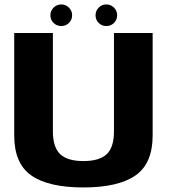

<svg xmlns="http://www.w3.org/2000/svg" viewBox="-20 -820 744 844"><path d="M346.5 4Q499.5 4 575.2 -48.5Q651 -101 651 -224.5V-675H481V-243Q481 -172.5 449 -142.2Q417 -112 346.5 -112Q276.5 -112 244.5 -142.5Q212.5 -173 212.5 -243V-675H42.5V-224.5Q42.5 -101 118 -48.5Q193.5 4 346.5 4ZM249.5 -705.5Q269 -705.5 283 -719.2Q297 -733 297 -753Q297 -772.5 283 -786.5Q269 -800.5 249.5 -800.5Q229.5 -800.5 215.5 -786.5Q201.5 -772.5 201.5 -753Q201.5 -733 215.5 -719.2Q229.5 -705.5 249.5 -705.5ZM447 -705.5Q467.5 -705.5 481.2 -719.2Q495 -733 495 -753Q495 -772.5 481.2 -786.5Q467.5 -800.5 447 -800.5Q427.5 -800.5 413.8 -786.5Q400 -772.5 400 -753Q400 -733 413.8 -719.2Q427.5 -705.5 447 -705.5Z"/></svg>

Font: Anybody Thin
Style: Bold
Weight: 700
Version: Version 1.113;gftools[0.9.25]